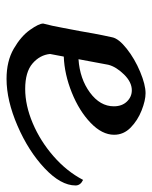

<svg xmlns="http://www.w3.org/2000/svg" viewBox="41 -501 465 587"><g transform="rotate(90 273.5 -207.5)"><path d="M547 -206Q547 -161 494.5 -111.5Q442 -62 364.5 -28.5Q287 5 221 5Q167 5 129 -17Q91 -39 71.5 -66.5Q52 -94 52 -107Q59 -133 65.5 -169Q72 -205 75 -219Q78 -237 82.5 -261.5Q87 -286 94 -318Q98 -338 129 -362.5Q160 -387 199.5 -403.5Q239 -420 265 -420Q287 -420 317.5 -408Q348 -396 370 -374.5Q392 -353 392 -324Q392 -287 355.5 -252Q319 -217 263 -194.5Q207 -172 153 -170L145 -128Q148 -97 174 -74.5Q200 -52 252 -52Q302 -52 356.5 -75Q411 -98 457.5 -138.5Q504 -179 530 -229Q547 -221 547 -206ZM178 -306 161 -215Q221 -219 263 -250Q305 -281 305 -323Q305 -348 290.5 -363Q276 -378 256 -378Q231 -378 207.5 -354Q184 -330 178 -306Z"/></g></svg>

Font: Charmonman
Style: Bold
Weight: 700
Designer: Ekaluck Peanpanawate
Foundry: Cadson Demak Co.,Ltd.
Version: Version 1.000; ttfautohint (v1.6)